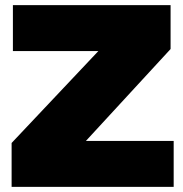

<svg xmlns="http://www.w3.org/2000/svg" viewBox="-20 -724 708 744"><path d="M653 -178V0H25V-170L361 -526H30V-704H641V-534L313 -178Z"/></svg>

Font: Prodigy Sans Black
Style: Regular
Weight: 900
Designer: Wei Huang
Foundry: Wei Huang
Version: Version 1.003; ttfautohint (v1.8.3)